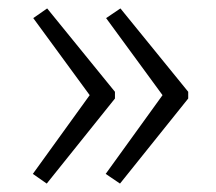

<svg xmlns="http://www.w3.org/2000/svg" viewBox="-20 -477 513 456"><path d="M92 -457 253 -259V-243L91 -41L58 -64L193 -251L59 -434ZM266 -457 427 -259V-243L265 -41L231 -64L366 -251L232 -434Z"/></svg>

Font: Exo 2 Light
Style: Regular
Weight: 300
Designer: Natanael Gama
Foundry: Natanael Gama
Version: Version 2.010